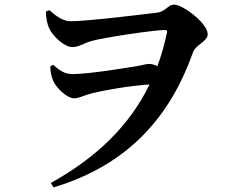

<svg xmlns="http://www.w3.org/2000/svg" viewBox="-20 -755 1040 832"><path d="M286 -663C254 -663 224 -684 194 -711L179 -705C179 -679 184 -655 191 -637C207 -598 259 -551 294 -551C321 -551 337 -565 375 -577C427 -592 648 -625 694 -625C703 -625 706 -622 703 -611C692 -561 679 -513 662 -468C652 -473 641 -478 626 -478C616 -478 601 -474 577 -469C521 -460 365 -434 294 -434C264 -434 241 -446 211 -474L198 -468C198 -447 202 -425 210 -406C222 -376 270 -329 301 -329C323 -329 343 -342 379 -351C427 -363 537 -383 628 -389C541 -210 398 -72 200 38L212 57C542 -42 720 -256 817 -530C829 -562 880 -575 880 -607C880 -654 772 -735 735 -735C707 -735 698 -704 659 -700C602 -693 360 -663 286 -663Z"/></svg>

Font: Noto Serif JP
Style: Bold
Weight: 700
Designer: Ryoko NISHIZUKA 西塚涼子 (kana & ideographs); Frank Grießhammer (Latin, Greek & Cyrillic); Wenlong ZHANG 张文龙 (bopomofo); San
Foundry: Adobe
Version: Version 2.001;hotconv 1.1.0;makeotfexe 2.6.0